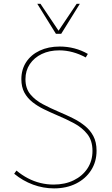

<svg xmlns="http://www.w3.org/2000/svg" viewBox="-20 -997 604 1031"><path d="M308.6 -815.4H280.3L180.2 -976.6H197.3L294.4 -832L391.6 -976.6H408.7ZM56.2 -64 68.4 -81.1Q97.7 -56.6 129.9 -39.8Q162.1 -22.9 197 -14.4Q231.9 -5.9 268.1 -5.9Q329.1 -5.9 376.2 -29.1Q423.3 -52.2 450 -93Q476.6 -133.8 476.6 -186.5Q476.6 -242.2 448.7 -277.1Q420.9 -312 377.4 -335.2Q334 -358.4 286.1 -378.4Q250.5 -393.6 216.3 -410.2Q182.1 -426.8 154.5 -448.5Q127 -470.2 110.8 -500Q94.7 -529.8 94.7 -571.8Q94.7 -624 120.6 -663.6Q146.5 -703.1 193.1 -725.1Q239.7 -747.1 300.8 -747.1Q341.3 -747.1 379.6 -737.1Q418 -727.1 451.7 -707.5L440.4 -688.5Q406.7 -707 370.6 -716.8Q334.5 -726.6 298.3 -726.6Q245.1 -726.6 204.3 -707Q163.6 -687.5 140.1 -652.6Q116.7 -617.7 116.7 -571.8Q116.7 -522.5 142.8 -490.7Q168.9 -459 210.2 -437.3Q251.5 -415.5 297.4 -396Q334.5 -380.4 370.1 -362.8Q405.8 -345.2 434.8 -322Q463.9 -298.8 481.2 -266.4Q498.5 -233.9 498.5 -187.5Q498.5 -128.4 469.2 -82.8Q439.9 -37.1 388.4 -11.2Q336.9 14.6 270 14.6Q212.4 14.6 157.5 -5.6Q102.5 -25.9 56.2 -64Z"/></svg>

Font: Kumbh Sans Thin
Style: Regular
Weight: 250
Version: Version 1.004